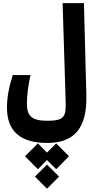

<svg xmlns="http://www.w3.org/2000/svg" viewBox="-20 -713 626 1205"><path d="M275.9 184.1C443.4 184.1 527.3 94.7 522 -116.2L506.8 -693.4H373L392.1 -73.7C395 19 383.8 44.9 276.9 44.9C178.2 44.9 148.9 15.1 148.9 -64.5C148.9 -114.3 156.7 -175.3 171.4 -241.7H60.1C34.7 -163.1 23.9 -100.1 23.9 -36.6C23.9 108.4 105.5 184.1 275.9 184.1ZM332.5 187 274.9 244.6 217.8 187 136.7 267.6 217.8 349.1 274.9 291 332.5 349.1 413.1 267.6ZM274.9 319.8 199.2 395.5 274.9 471.2 350.6 395.5Z"/></svg>

Font: CaskaydiaCove Nerd Font
Style: Bold
Weight: 700
Designer: Aaron Bell
Foundry: Saja Typeworks
Version: Version 2111.1;Nerd Fonts 2.3.0